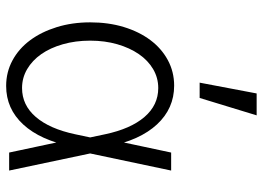

<svg xmlns="http://www.w3.org/2000/svg" viewBox="-138 -728 875 640"><g transform="rotate(90 300.0 -407.5)"><path d="M445 -305V-235L427 -320Q409 -405 369.5 -451Q330 -497 273 -497Q239 -497 210 -480Q181 -463 160 -432.5Q139 -402 127 -360.5Q115 -319 115 -270Q115 -221 127 -179Q139 -137 160 -107Q181 -77 210 -60Q239 -43 273 -43Q330 -43 369.5 -89Q409 -135 427 -220ZM468 -210Q447 -104 394.5 -47Q342 10 266 10Q220 10 181 -11Q142 -32 114 -69.5Q86 -107 70 -158.5Q54 -210 54 -270Q54 -331 69.5 -382Q85 -433 113 -470.5Q141 -508 180 -529Q219 -550 265 -550Q341 -550 394 -493Q447 -436 468 -330L480 -270ZM438 -371H452L488 -540H548L491 -270L548 0H488L452 -169H438L462 -270ZM364 -825H291L255 -635H306Z"/></g></svg>

Font: CommitMonoV142 ExtLt
Style: Regular
Weight: 200
Monospace: yes
Designer: Eigil Nikolajsen
Foundry: Eigil Nikolajsen
Version: Version 1.142